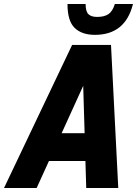

<svg xmlns="http://www.w3.org/2000/svg" viewBox="-60 -933 680 953"><path d="M-40 0 298 -710H491L527 0H368L364 -134H183L122 0ZM353 -507 246 -272H360ZM411 -760Q346 -760 310.5 -794.5Q275 -829 275 -913H365Q365 -876 379 -862.5Q393 -849 422 -849Q458 -849 478.5 -863Q499 -877 510 -913H600Q562 -760 411 -760Z"/></svg>

Font: Geist Mono ExtraBold
Style: Italic
Weight: 800
Italic angle: -12°
Monospace: yes
Designer: Basement.studio, Andrés Briganti, Mateo Zaragoza
Foundry: Basement.studio, Vercel, Andrés Briganti, Guido Ferreyra, Mateo Zaragoza
Version: Version 1.500; ttfautohint (v1.8.4.7-5d5b)